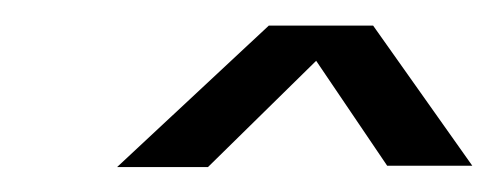

<svg xmlns="http://www.w3.org/2000/svg" viewBox="-20 -743 389 150"><path d="M71.5 -612.5 190 -723H271.5L349 -613.5H282.5L227 -695.5L142.5 -612.5Z"/></svg>

Font: Anybody Medium
Style: Italic
Weight: 500
Italic angle: -10°
Designer: Tyler Finck
Foundry: Etcetera Type Company
Version: Version 1.010; ttfautohint (v1.8.3) -l 8 -r 50 -G 200 -x 14 